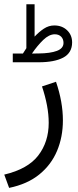

<svg xmlns="http://www.w3.org/2000/svg" viewBox="-20 -643 375 924"><path d="M90.3 -385.3Q94.7 -391.6 98.9 -398.7Q103 -405.8 106.9 -411.1V-622.6H146.5V-466.8Q167.5 -489.3 190.9 -504.9Q214.4 -520.5 241.2 -520.5Q278.8 -520.5 303 -497.3Q327.1 -474.1 327.1 -438.5Q326.7 -388.2 284.2 -365.7Q241.7 -343.3 166 -343.3H41.5V-385.3ZM165.5 -385.7Q222.2 -386.2 253.9 -398.2Q285.6 -410.2 285.6 -436.5Q285.6 -455.1 274.2 -466.6Q262.7 -478 243.7 -478Q216.3 -478 188 -450.7Q159.7 -423.3 133.8 -385.3ZM23.9 261.2 0.5 197.3Q114.3 170.4 164.3 105Q214.4 39.6 214.4 -51.8Q214.4 -92.3 206.1 -136.2Q197.8 -180.2 182.1 -227.1L249.5 -249.5Q282.7 -152.8 282.7 -63.5Q282.7 16.1 254.6 83Q226.6 149.9 169.2 196.5Q111.8 243.2 23.9 261.2Z"/></svg>

Font: Vazirmatn FD Light
Style: Regular
Weight: 300
Designer: Saber Rastikerdar
Foundry: Saber Rastikerdar
Version: Version 33.003